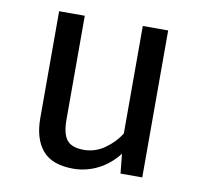

<svg xmlns="http://www.w3.org/2000/svg" viewBox="-66 -597 714 678"><g transform="rotate(10 291.5 -257.5)"><path d="M185 -527V-155Q185 -104 202.5 -82Q220 -60 263 -60Q304 -60 338 -84Q372 -108 393 -141V-527H484V0H406L399 -70Q368 -30 326 -9Q284 12 238 12Q162 12 127.5 -29Q93 -70 93 -144V-527Z"/></g></svg>

Font: Feura Sans
Style: Regular
Weight: 400
Designer: Carrois Corporate & Edenspiekermann
Foundry: Carrois Corporate GbR & Edenspiekermann AG
Version: Version 1.001